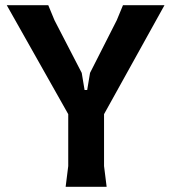

<svg xmlns="http://www.w3.org/2000/svg" viewBox="-20 -720 660 740"><path d="M233 0 243 -80V-280L6 -700H166L190 -642L295 -439L306 -373H316L327 -439L430 -642L454 -700H614L381 -280V-80L391 0Z"/></svg>

Font: AR One Sans
Style: Bold
Weight: 700
Designer: Niteesh Yadav
Foundry: Niteesh Yadav
Version: Version 1.001;gftools[0.9.33]